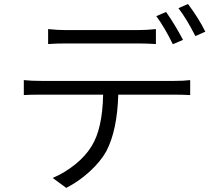

<svg xmlns="http://www.w3.org/2000/svg" viewBox="-20 -877 1040 941"><path d="M877 -681.6 827.1 -660.2Q787.1 -742.2 746.1 -797.9L793.9 -818.4Q835 -760.7 877 -681.6ZM652.3 -664.1H304.7Q253.9 -664.1 215.8 -661.1V-734.4Q262.7 -729.5 303.7 -729.5H652.3Q697.3 -729.5 744.1 -734.4V-661.1Q700.2 -664.1 652.3 -664.1ZM181.6 -480.5H835.9Q879.9 -480.5 912.1 -484.4V-411.1Q869.1 -413.1 835.9 -413.1H559.6Q554.7 -238.3 501 -135.7Q472.7 -85 419.9 -36.6Q367.2 11.7 304.7 43.9L238.3 -4.9Q297.9 -30.3 348.6 -71.3Q399.4 -112.3 428.7 -160.2Q482.4 -246.1 485.4 -413.1H181.6Q124 -413.1 96.7 -411.1V-484.4Q132.8 -480.5 181.6 -480.5ZM854.5 -836.9 901.4 -857.4Q954.1 -787.1 986.3 -721.7L937.5 -700.2Q894.5 -785.2 854.5 -836.9Z"/></svg>

Font: GenEi Gothic M SemiLight
Style: Regular
Weight: 350
Designer: o_tamon (Modified); [Source Han Sans]
Ryoko NISHIZUKA  (kana & ideographs); Paul D. Hunt (Latin, Greek & Cyrillic); Wenl
Version: Version 1.1a;Original Version 1.004